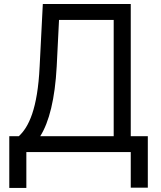

<svg xmlns="http://www.w3.org/2000/svg" viewBox="-20 -747 791 943"><path d="M25.6 176.1H109.4V0H622.2V174.7H706V-78.1H622.2V-727.3H190.3L174.7 -420.5C164.8 -211.6 120.7 -122.2 72.4 -78.1H25.6ZM177.6 -78.1C221.6 -147.7 250 -261.4 258.5 -420.5L269.9 -649.1H538.4V-78.1Z"/></svg>

Font: Magic Ui Pro
Style: Regular
Weight: 400
Designer: Stefan Endress, Andreas Faust
Version: Version 1.000;FEAKit 1.0